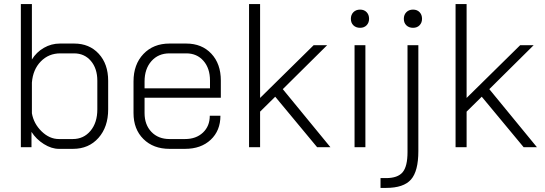

<svg xmlns="http://www.w3.org/2000/svg" viewBox="-20 -720 2664 939"><path d="M134 -75V0H82V-700H136V-429Q158 -465 194.5 -486Q231 -507 273 -507H343Q417 -507 463 -457Q509 -407 509 -325V-185Q509 -99 461.5 -45.5Q414 8 337 8H268Q232 8 194.5 -15.5Q157 -39 134 -75ZM336 -40Q389 -40 422.5 -80Q456 -120 456 -185V-325Q456 -385 424.5 -422Q393 -459 342 -459H275Q218 -459 179.5 -419.5Q141 -380 136 -316V-166Q145 -115 183.5 -77.5Q222 -40 268 -40Z M633 -167V-322Q633 -405 681.5 -456Q730 -507 809 -507H891Q967 -507 1013.5 -457.5Q1060 -408 1060 -326V-242H687V-167Q687 -110 720.5 -75Q754 -40 809 -40H885Q939 -40 972.5 -71.5Q1006 -103 1006 -154H1058Q1058 -81 1010.5 -36.5Q963 8 885 8H809Q730 8 681.5 -40Q633 -88 633 -167ZM1007 -288V-326Q1007 -386 975 -422.5Q943 -459 891 -459H809Q754 -459 720.5 -421Q687 -383 687 -322V-288Z M1531 0 1326 -247 1252 -174V0H1198V-700H1252V-241L1514 -499H1580L1363 -284L1596 0Z M1696 -628Q1696 -648 1708.5 -660.5Q1721 -673 1741 -673Q1761 -673 1773 -660.5Q1785 -648 1785 -628Q1785 -609 1773 -596.5Q1761 -584 1741 -584Q1721 -584 1708.5 -596Q1696 -608 1696 -628ZM1714 -499H1767V0H1714Z M1955 -628Q1955 -648 1967.5 -660.5Q1980 -673 2000 -673Q2020 -673 2032 -660.5Q2044 -648 2044 -628Q2044 -609 2032 -596.5Q2020 -584 2000 -584Q1980 -584 1967.5 -596Q1955 -608 1955 -628ZM1841 151H1868Q1925 151 1949 122.5Q1973 94 1973 24V-499H2026V19Q2026 117 1990 158Q1954 199 1868 199H1841Z M2541 0 2336 -247 2262 -174V0H2208V-700H2262V-241L2524 -499H2590L2373 -284L2606 0Z"/></svg>

Font: Bai Jamjuree Light
Style: Regular
Weight: 300
Designer: Katatrad Aksorn Co.,Ltd.
Foundry: Cadson Demak Co.,Ltd.
Version: Version 1.000; ttfautohint (v1.6)